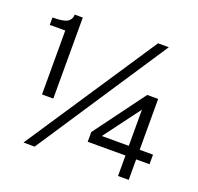

<svg xmlns="http://www.w3.org/2000/svg" viewBox="-127 -870 1047 1013"><g transform="rotate(20 396.0 -363.5)"><path d="M110 -268V-627H23V-668.5Q82 -668.5 104.5 -681.2Q127 -694 128.5 -723H173.5V-268ZM167.5 4 105 3.5 593 -731H653.5ZM634 -1V-116H422V-170.5L632.5 -455.5H694V-170H769V-116H694V-1ZM481.5 -170H633V-373Z"/></g></svg>

Font: Public Sans Thin
Style: Regular
Weight: 400
Version: Version 2.001